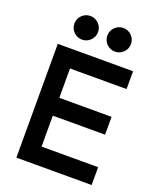

<svg xmlns="http://www.w3.org/2000/svg" viewBox="-165 -1013 910 1110"><g transform="rotate(20 290.0 -458.0)"><path d="M73.3 0V-700H188.3V0ZM132.3 0V-109.7H536.3V0ZM132.3 -300V-409.7H509.7V-300ZM132.3 -590.3V-700H536.3V-590.3ZM398.7 -770.7Q368.7 -770.7 347.3 -791.9Q326 -813.1 326 -843.7Q326 -873.3 347.2 -894.7Q368.5 -916 399 -916Q428.7 -916 450 -894.7Q471.3 -873.3 471.3 -843.3Q471.3 -813.3 450 -792Q428.7 -770.7 398.7 -770.7ZM196 -770.7Q166 -770.7 144.7 -791.9Q123.3 -813.1 123.3 -843.7Q123.3 -873.3 144.6 -894.7Q165.8 -916 196.3 -916Q226 -916 247.3 -894.7Q268.7 -873.3 268.7 -843.3Q268.7 -813.3 247.3 -792Q226 -770.7 196 -770.7Z"/></g></svg>

Font: Fustat
Style: Regular
Weight: 400
Designer: Mohamed Gaber, Khaled Hosny, Laura Garcia Mut
Foundry: Kief Type Foundry, Alif Type Foundry, Hard Type Foundry
Version: Version 1.007